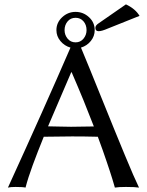

<svg xmlns="http://www.w3.org/2000/svg" viewBox="-20 -851 669 874"><path d="M553.2 -831.1Q596.2 -811 615.2 -778.8L471.2 -721.2Q443.4 -709 429.2 -709Q414.1 -709 414.1 -724.1Q414.1 -735.4 429.2 -745.1ZM324.2 -770Q301.3 -770 287.6 -753.4Q273.9 -736.8 273.9 -713.9Q273.9 -691.9 287.8 -675Q301.8 -658.2 324 -658.2Q346.2 -658.2 360.1 -675Q374 -691.9 374 -713.9Q374 -737.8 360.1 -753.9Q346.2 -770 324.2 -770ZM236.8 -713.9Q236.8 -748 262.9 -772.5Q289.1 -796.9 324 -796.9Q358.9 -796.9 385 -772.9Q411.1 -749 411.1 -713.9Q411.1 -686.5 393.6 -664.6Q376 -642.6 348.6 -634.3Q381.3 -556.2 442.6 -404.1Q503.9 -252 547.9 -146Q591.8 -40 612.8 2.9Q595.7 0 553.2 0Q520 0 502.9 2.9Q501 -3.9 498.3 -12.9Q495.6 -22 491 -37.4Q486.3 -52.7 480 -72Q473.6 -91.3 465.8 -114.5Q458 -137.7 447.5 -167.5Q437 -197.3 425.3 -228.5Q392.6 -229.5 363.3 -229.7Q334 -230 308.1 -230Q251 -230 179.2 -228.5Q150.4 -157.7 128.9 -99.1Q107.4 -40.5 96.2 2.9Q84 0 50.8 0Q27.8 0 16.1 2.9Q180.2 -356 300.8 -634.3Q273.4 -642.1 255.1 -664.1Q236.8 -686 236.8 -713.9ZM407.2 -275.4Q385.7 -331.5 360.6 -393.1Q335.4 -454.6 306.2 -522H304.2L198.7 -275.9Q210.4 -275.9 248.5 -274.9Q286.6 -273.9 303.2 -273.9Q345.7 -273.9 407.2 -275.4Z"/></svg>

Font: Biolilbert
Style: Regular
Weight: 400
Designer: Philipp H. Poll
Foundry: Philipp H. Poll
Version: Version 1.1.0